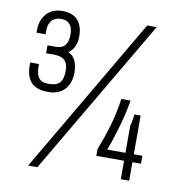

<svg xmlns="http://www.w3.org/2000/svg" viewBox="-80 -773 814 859"><g transform="rotate(10 327.0 -343.0)"><path d="M104 12 520 -698H563L146 12ZM135 -328Q80 -328 56.5 -355Q33 -382 33 -431V-444H73V-432Q73 -399 85.5 -381.5Q98 -364 130 -364Q153 -364 168 -371Q183 -378 189.5 -394Q196 -410 196 -435Q196 -459 188 -472.5Q180 -486 165.5 -491.5Q151 -497 131 -497H96V-533H132Q151 -533 163 -539Q175 -545 182 -560Q189 -575 189 -598Q189 -619 183 -632.5Q177 -646 165.5 -653Q154 -660 137 -660Q118 -660 105 -652.5Q92 -645 85.5 -630.5Q79 -616 79 -594V-580H38V-594Q38 -624 50 -647Q62 -670 83.5 -683Q105 -696 136 -696Q166 -696 186.5 -685Q207 -674 218 -652Q229 -630 229 -598Q229 -570 220 -551Q211 -532 195 -521V-518Q216 -509 226 -486.5Q236 -464 236 -434Q236 -401 224 -377.5Q212 -354 190 -341Q168 -328 135 -328ZM523 0V-84H397V-114Q420 -173 437 -231Q454 -289 463 -354H505Q499 -318 490.5 -283Q482 -248 472.5 -216.5Q463 -185 454.5 -160Q446 -135 440 -120H523V-243Q526 -253 527.5 -262Q529 -271 530.5 -279.5Q532 -288 533 -296H561V-120H600V-84H561V0Z"/></g></svg>

Font: Archivo Condensed Thin
Style: Regular
Weight: 250
Width: 3
Designer: Hector Gatti
Foundry: Omnibus-Type
Version: Version 2.001